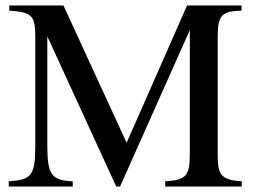

<svg xmlns="http://www.w3.org/2000/svg" viewBox="-20 -682 929 702"><path d="M864 0V-19C791 -24 776 -41 776 -112V-550C776 -625 791 -642 863 -643V-662H664L443 -160L212 -662H14V-643C96 -638 109 -625 109 -549V-151C109 -39 95 -25 12 -19V0H246V-19C169 -23 153 -41 153 -151V-549L405 0H419L674 -572V-123C674 -40 663 -24 584 -19V0Z"/></svg>

Font: XITS
Style: Regular
Weight: 400
Designer: MicroPress Inc., with final additions and corrections provided by Coen Hoffman, Elsevier (retired)
Version: Version 1.302